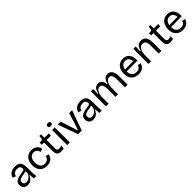

<svg xmlns="http://www.w3.org/2000/svg" viewBox="564 -2680 4663 4663"><g transform="rotate(-45 2895.0 -349.0)"><path d="M198 13Q156 13 122 -3.5Q88 -20 68 -52.5Q48 -85 48 -135Q48 -172 61.5 -200Q75 -228 103.5 -248Q132 -268 177 -281Q222 -294 287 -303Q324 -308 347.5 -313Q371 -318 382 -329.5Q393 -341 393 -364Q393 -402 367 -428Q341 -454 285 -454Q256 -454 226 -444Q196 -434 173.5 -410.5Q151 -387 145 -345L61 -373Q69 -409 87.5 -438Q106 -467 135 -487.5Q164 -508 202.5 -519Q241 -530 288 -530Q353 -530 396.5 -508Q440 -486 461.5 -440.5Q483 -395 483 -324V-209Q483 -178 484.5 -141.5Q486 -105 489 -68.5Q492 -32 495 0H411Q408 -32 405.5 -64Q403 -96 402 -128H389Q374 -91 349 -59Q324 -27 286.5 -7Q249 13 198 13ZM225 -61Q247 -61 269.5 -68Q292 -75 314.5 -91Q337 -107 357.5 -132Q378 -157 394 -192V-292L420 -287Q404 -271 377.5 -263Q351 -255 319 -250Q287 -245 255 -239.5Q223 -234 196.5 -223.5Q170 -213 154 -194Q138 -175 138 -142Q138 -102 162 -81.5Q186 -61 225 -61Z M858 13Q790 13 742.5 -9Q695 -31 665.5 -68Q636 -105 622.5 -153Q609 -201 609 -253Q609 -310 624 -360Q639 -410 669.5 -448.5Q700 -487 745.5 -508.5Q791 -530 852 -530Q911 -530 956 -509.5Q1001 -489 1029.5 -452Q1058 -415 1066 -364L979 -340Q977 -368 962.5 -394Q948 -420 920 -436.5Q892 -453 851 -453Q812 -453 784.5 -438Q757 -423 738.5 -396Q720 -369 710.5 -333Q701 -297 701 -255Q701 -197 717.5 -154Q734 -111 769 -87Q804 -63 858 -63Q900 -63 929 -77.5Q958 -92 975 -118.5Q992 -145 997 -181L1081 -162Q1074 -119 1055 -86Q1036 -53 1007 -31.5Q978 -10 940.5 1.5Q903 13 858 13Z M1346 10Q1274 10 1239 -29Q1204 -68 1204 -148V-441H1126L1127 -517H1176Q1201 -517 1212.5 -526Q1224 -535 1226 -556L1236 -634H1292V-517H1441V-440H1292V-150Q1292 -110 1310.5 -92.5Q1329 -75 1364 -75Q1383 -75 1403.5 -80Q1424 -85 1444 -100V-9Q1415 2 1390.5 6Q1366 10 1346 10Z M1557 0V-517H1648V0ZM1603 -607Q1571 -607 1555 -620Q1539 -633 1539 -659Q1539 -685 1555 -698Q1571 -711 1602 -711Q1634 -711 1650 -698Q1666 -685 1666 -659Q1666 -634 1650 -620.5Q1634 -607 1603 -607Z M1931 0 1746 -516H1847L1988 -77H2002L2142 -516H2241L2057 0Z M2449 13Q2407 13 2373 -3.5Q2339 -20 2319 -52.5Q2299 -85 2299 -135Q2299 -172 2312.5 -200Q2326 -228 2354.5 -248Q2383 -268 2428 -281Q2473 -294 2538 -303Q2575 -308 2598.5 -313Q2622 -318 2633 -329.5Q2644 -341 2644 -364Q2644 -402 2618 -428Q2592 -454 2536 -454Q2507 -454 2477 -444Q2447 -434 2424.5 -410.5Q2402 -387 2396 -345L2312 -373Q2320 -409 2338.5 -438Q2357 -467 2386 -487.5Q2415 -508 2453.5 -519Q2492 -530 2539 -530Q2604 -530 2647.5 -508Q2691 -486 2712.5 -440.5Q2734 -395 2734 -324V-209Q2734 -178 2735.5 -141.5Q2737 -105 2740 -68.5Q2743 -32 2746 0H2662Q2659 -32 2656.5 -64Q2654 -96 2653 -128H2640Q2625 -91 2600 -59Q2575 -27 2537.5 -7Q2500 13 2449 13ZM2476 -61Q2498 -61 2520.5 -68Q2543 -75 2565.5 -91Q2588 -107 2608.5 -132Q2629 -157 2645 -192V-292L2671 -287Q2655 -271 2628.5 -263Q2602 -255 2570 -250Q2538 -245 2506 -239.5Q2474 -234 2447.5 -223.5Q2421 -213 2405 -194Q2389 -175 2389 -142Q2389 -102 2413 -81.5Q2437 -61 2476 -61Z M2887 0V-320V-517H2968L2959 -353H2976Q2989 -412 3011 -451.5Q3033 -491 3065.5 -510.5Q3098 -530 3140 -530Q3190 -530 3222 -505.5Q3254 -481 3269.5 -442Q3285 -403 3285 -356H3301Q3312 -412 3335 -451Q3358 -490 3392 -510Q3426 -530 3470 -530Q3510 -530 3540 -514Q3570 -498 3591 -466.5Q3612 -435 3622 -389Q3632 -343 3632 -283V0H3541V-271Q3541 -330 3530 -369.5Q3519 -409 3497.5 -428.5Q3476 -448 3443 -448Q3406 -448 3376.5 -422.5Q3347 -397 3328.5 -351.5Q3310 -306 3304 -248V0H3215V-262Q3215 -324 3204 -365Q3193 -406 3171.5 -427Q3150 -448 3116 -448Q3076 -448 3047 -420.5Q3018 -393 3000.5 -347Q2983 -301 2978 -244V0Z M4004 13Q3943 13 3896.5 -5.5Q3850 -24 3818 -59Q3786 -94 3770 -142Q3754 -190 3754 -250Q3754 -311 3770 -362Q3786 -413 3817 -451Q3848 -489 3893 -509.5Q3938 -530 3996 -530Q4047 -530 4089 -513Q4131 -496 4160.5 -460.5Q4190 -425 4205 -371.5Q4220 -318 4217 -246L3811 -243V-305L4162 -308L4131 -266Q4136 -329 4119 -370Q4102 -411 4070.5 -432Q4039 -453 3996 -453Q3950 -453 3915 -429Q3880 -405 3861.5 -360Q3843 -315 3843 -251Q3843 -159 3884 -110.5Q3925 -62 4005 -62Q4037 -62 4060.5 -69.5Q4084 -77 4100.5 -90.5Q4117 -104 4127.5 -122Q4138 -140 4144 -161L4224 -142Q4215 -106 4196.5 -77.5Q4178 -49 4150.5 -29Q4123 -9 4087 2Q4051 13 4004 13Z M4346 0V-321V-517H4428L4419 -353H4436Q4450 -414 4473.5 -453Q4497 -492 4533 -511Q4569 -530 4617 -530Q4703 -530 4747.5 -468.5Q4792 -407 4792 -285V0H4700V-277Q4700 -365 4672.5 -407Q4645 -449 4592 -449Q4544 -449 4510.5 -419Q4477 -389 4458 -340Q4439 -291 4437 -234V0Z M5102 10Q5030 10 4995 -29Q4960 -68 4960 -148V-441H4882L4883 -517H4932Q4957 -517 4968.5 -526Q4980 -535 4982 -556L4992 -634H5048V-517H5197V-440H5048V-150Q5048 -110 5066.5 -92.5Q5085 -75 5120 -75Q5139 -75 5159.5 -80Q5180 -85 5200 -100V-9Q5171 2 5146.5 6Q5122 10 5102 10Z M5527 13Q5466 13 5419.5 -5.5Q5373 -24 5341 -59Q5309 -94 5293 -142Q5277 -190 5277 -250Q5277 -311 5293 -362Q5309 -413 5340 -451Q5371 -489 5416 -509.5Q5461 -530 5519 -530Q5570 -530 5612 -513Q5654 -496 5683.5 -460.5Q5713 -425 5728 -371.5Q5743 -318 5740 -246L5334 -243V-305L5685 -308L5654 -266Q5659 -329 5642 -370Q5625 -411 5593.5 -432Q5562 -453 5519 -453Q5473 -453 5438 -429Q5403 -405 5384.5 -360Q5366 -315 5366 -251Q5366 -159 5407 -110.5Q5448 -62 5528 -62Q5560 -62 5583.5 -69.5Q5607 -77 5623.5 -90.5Q5640 -104 5650.5 -122Q5661 -140 5667 -161L5747 -142Q5738 -106 5719.5 -77.5Q5701 -49 5673.5 -29Q5646 -9 5610 2Q5574 13 5527 13Z"/></g></svg>

Font: Bricolage Grotesque 96pt ExtraBold
Style: Regular
Weight: 400
Version: Version 1.001;gftools[0.9.33.dev8+g029e19f]